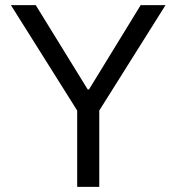

<svg xmlns="http://www.w3.org/2000/svg" viewBox="-20 -727 686 747"><path d="M280.3 0H366.2V-296.9L624 -707H527.3L326.2 -378.9H321.3L119.1 -707H22.5L280.3 -296.9Z"/></svg>

Font: Wanted Sans
Style: Regular
Weight: 400
Designer: Original Design by Kil Hyung-jin and Kang Hanbin, Wanted Lab, Inc; Hangeul from Source Han Sans by Jang Soo-young and Ka
Foundry: Wanted Lab, Inc.
Version: Version 1.001;Glyphs 3.2 (3227)